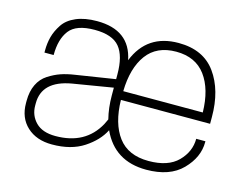

<svg xmlns="http://www.w3.org/2000/svg" viewBox="-81 -668 1037 807"><g transform="rotate(15 437.5 -265.0)"><path d="M820 -246H432Q434 -144 477.5 -86Q521 -28 610 -28Q695 -28 737.5 -71Q780 -114 780 -170H820V-166Q820 -100 766 -45Q712 10 610 10Q472 10 417 -110Q393 -62 338 -26Q283 10 200 10Q132 10 91 -28Q50 -66 50 -130V-140Q50 -181 64.5 -211Q79 -241 105.5 -258Q132 -275 158 -284Q184 -293 218 -298L390 -325V-345Q390 -426 358.5 -464Q327 -502 250 -502Q170 -502 140 -463Q110 -424 110 -355H70V-364Q70 -396 77.5 -424Q85 -452 103.5 -480Q122 -508 159.5 -524Q197 -540 250 -540Q393 -540 418 -415Q468 -540 605 -540Q713 -540 766.5 -466Q820 -392 820 -275ZM391 -130 402 -153Q390 -200 390 -255V-288L215 -259Q90 -237 90 -140V-130Q90 -87 119 -57.5Q148 -28 205 -28Q335 -28 391 -130ZM605 -502Q520 -502 477 -443.5Q434 -385 432 -284H778Q776 -385 732.5 -443.5Q689 -502 605 -502Z"/></g></svg>

Font: Cooper Hewitt
Style: Light
Weight: 703
Designer: Village Type and Design LLC
Foundry: Cooper Hewitt Smithsonian Design Museum
Version: 1.000